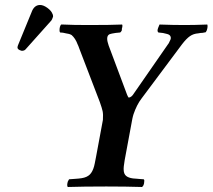

<svg xmlns="http://www.w3.org/2000/svg" viewBox="-20 -745 849 767"><path d="M478 -105Q473.1 -76.2 474.1 -65.9Q474.6 -50.3 483.6 -42.5Q492.7 -34.7 511.2 -32.2Q516.1 -31.7 526.6 -31Q537.1 -30.3 540 -29.8Q542.5 -29.8 547.1 -29.3Q551.8 -28.8 554.2 -28.8Q557.6 -25.4 556.2 -20Q556.2 -12.2 553.2 -4.9Q550.3 -0.5 547.9 2Q483.4 0 404.8 0Q312.5 0 251 2L250 1Q246.6 -5.4 251 -20Q254.9 -27.8 255.9 -28.8Q258.3 -28.8 262.9 -29.3Q267.6 -29.8 270 -29.8Q299.3 -31.7 306.2 -33.2Q327.6 -36.6 338.9 -47.9Q350.1 -59.1 356 -81.1Q357.4 -86.4 358.6 -92.5Q359.9 -98.6 361.3 -106.4Q362.8 -114.3 363.8 -119.1L391.1 -266.1Q392.6 -288.6 389.9 -301Q387.2 -313.5 378.9 -336.9L296.9 -550.8Q292.5 -563.5 290 -567.9Q281.2 -591.8 266.1 -605Q256.8 -610.4 243.2 -611.8Q231 -615.2 220.2 -615.2Q217.8 -617.7 217.8 -624Q217.8 -639.2 224.1 -647H231Q272.9 -645 333 -645Q422.9 -645 467.8 -647Q470.7 -643.1 466.8 -629.9V-624Q462.9 -616.2 460 -615.2Q439.9 -613.8 426.8 -610.8Q417 -609.4 412.6 -604.5Q408.2 -599.6 408.2 -589.8Q408.2 -580.1 414.1 -563L487.8 -366.2Q491.2 -357.9 494.1 -355Q505.9 -356.4 515.1 -372.1L650.9 -567.9Q651.4 -568.4 652.3 -569.8Q653.3 -571.3 653.8 -571.8Q661.1 -585.9 661.1 -586.9Q663.1 -592.8 662.1 -596.2Q660.6 -606.9 645 -609.9Q633.3 -613.8 612.8 -615.2Q606.4 -620.1 611.8 -633.8Q613.3 -638.7 617.2 -647Q672.9 -645 717.8 -645Q756.3 -645 808.1 -647Q811 -639.2 806.2 -624Q805.7 -622.1 803.7 -619.4Q801.8 -616.7 801.8 -616.2Q792 -613.8 789.1 -613.8Q781.7 -613.8 772 -611.8Q752.9 -610.4 738.8 -600.6Q724.6 -590.8 707 -567.9L545.9 -352.1Q526.4 -327.1 513.2 -288.1Q512.7 -286.1 511 -280.3Q509.3 -274.4 508.8 -271ZM140.1 -725.1Q153.3 -725.1 169.2 -713.6Q185.1 -702.1 189.9 -689Q191.9 -686 191.9 -680.2V-678.2Q188.5 -668.5 188 -668Q187.5 -667 186.5 -665.5Q185.5 -664.1 185.1 -663.1L83 -548.8Q78.1 -542 66.9 -542Q49.8 -546.4 49.8 -555.2Q49.8 -558.1 51.8 -564L108.9 -703.1Q119.6 -725.1 140.1 -725.1Z"/></svg>

Font: Common Serif SemiBold
Style: Italic
Weight: 600
Italic angle: -12°
Designer: Philipp H. Poll, Khaled Hosny
Foundry: Stefan Peev, Context Ltd.
Version: Version 1.026